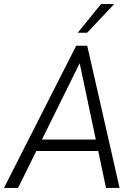

<svg xmlns="http://www.w3.org/2000/svg" viewBox="-30 -921 667 941"><path d="M343.5 -697H397.5L556 0H489.5L451.5 -181H148L58.5 0H-10.5ZM439.5 -237 360.5 -611 175.5 -237ZM465 -901H529.5L397 -760.5H351Z"/></svg>

Font: HK Grotesk Light
Style: Italic
Weight: 300
Italic angle: -16°
Designer: Alfredo Marco Pradil
Foundry: Hanken Design Co.
Version: Version 3.001